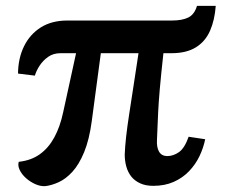

<svg xmlns="http://www.w3.org/2000/svg" viewBox="-20 -625 766 655"><path d="M134.5 10Q118 11 100.5 3.2Q83 -4.5 68.5 -17.5Q54 -30.5 47 -45.5Q40 -60.5 44 -73Q86 -77.5 115.8 -98.8Q145.5 -120 165.2 -156.2Q185 -192.5 195.5 -242L239.5 -443.5H186Q162 -443.5 144.2 -431Q126.5 -418.5 115 -400.8Q103.5 -383 99 -367L41.5 -374Q42 -426.5 62 -467.2Q82 -508 119.2 -531.5Q156.5 -555 210 -555H566.5Q602 -555 622.8 -565.5Q643.5 -576 652 -605H716Q712.5 -556.5 696.5 -520Q680.5 -483.5 648.2 -463.5Q616 -443.5 564.5 -443.5H537.5Q529.5 -371 525.2 -322.2Q521 -273.5 519.5 -241.5Q518 -209.5 517.2 -188Q516.5 -166.5 515.5 -148Q514 -122.5 522.5 -107.8Q531 -93 550 -92.5Q571.5 -92.5 590.8 -106.2Q610 -120 623.5 -158.5L680 -150Q674 -120.5 660.5 -92.2Q647 -64 625 -41Q603 -18 572.5 -4.5Q542 9 503 9Q476.5 9 457.8 0.2Q439 -8.5 427.5 -23.2Q416 -38 410.8 -57.2Q405.5 -76.5 405.5 -98Q406.5 -124.5 410.2 -158.2Q414 -192 420.5 -234.2Q427 -276.5 435 -328.5Q443 -380.5 452.5 -443.5H324L293 -211.5Q284.5 -148 267 -105.8Q249.5 -63.5 227 -39Q204.5 -14.5 180.2 -3.5Q156 7.5 134.5 10Z"/></svg>

Font: Merriweather 20pt
Style: Bold
Weight: 700
Version: Version 2.100